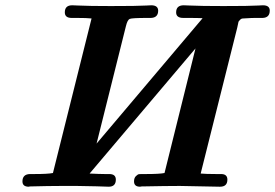

<svg xmlns="http://www.w3.org/2000/svg" viewBox="-20 -706 1040 726"><path d="M64.9 -20Q64.9 -46.9 92.8 -47.9H109.9Q160.6 -47.9 180.2 -51.8L326.2 -636.2Q308.1 -638.2 271 -638.2H251Q225.1 -638.2 225.1 -659.2Q225.1 -686 252.9 -686Q256.8 -686 275.9 -685.1Q294.9 -684.1 327.4 -683.6Q359.9 -683.1 398.9 -683.1Q447.8 -683.1 482.9 -683.6Q518.1 -684.1 533.4 -685.1Q548.8 -686 551.8 -686Q577.6 -686 578.1 -666Q578.1 -639.2 550.8 -638.2H537.1Q479 -638.2 470.5 -634.5Q461.9 -630.9 456.1 -606.9L345.2 -163.1L746.1 -637.2Q728 -638.2 691.9 -638.2H672.9Q646 -638.2 646 -659.2Q646 -686 674.8 -686Q678.7 -686 697.8 -685.1Q716.8 -684.1 750.5 -683.6Q784.2 -683.1 824.2 -683.1Q873 -683.1 907 -683.6Q940.9 -684.1 956.1 -685.1Q971.2 -686 974.1 -686Q1000 -686 1000 -666Q1000 -639.2 973.1 -638.2H948.2Q929.2 -638.2 918.2 -637.2Q907.2 -636.2 899.7 -636.2Q892.1 -636.2 887.9 -631.1Q883.8 -626 882.8 -625.5Q881.8 -625 879.9 -614.5Q877.9 -604 877 -601.1L738.8 -49.8Q757.8 -47.9 796.9 -47.9H815.9Q839.8 -47.9 839.8 -26.9Q839.8 0 812 0H810.1Q675.3 -2.9 660.2 -2.9Q610.4 -2.9 514.2 -1Q512.2 0 509.8 0Q486.8 0 486.8 -20Q486.8 -33.2 493.9 -40Q501 -46.9 505.4 -47.4Q509.8 -47.9 515.1 -47.9H532.2Q583 -47.9 602.1 -51.8L719.2 -522.9L318.8 -49.8Q356.9 -47.9 376 -47.9H393.1Q418 -47.9 418 -26.9Q418 0 391.1 0Q390.1 0 345 -1.5Q299.8 -2.9 271 -2.9H212.9Q165 -2.9 92.8 -1Q91.8 -1 90.8 -0.5Q89.8 0 88.9 0Q64.9 0 64.9 -20Z"/></svg>

Font: CMU Serif
Style: BoldItalic
Weight: 700
Italic angle: -14.04°
Version: Version 0.7.0